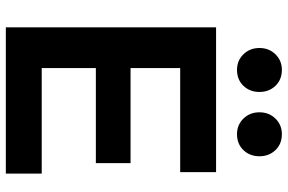

<svg xmlns="http://www.w3.org/2000/svg" viewBox="-180 -782 963 642"><g transform="rotate(90 301.0 -461.5)"><path d="M72 0V-703H208V0ZM172 0V-120H561V0ZM172 -301V-417H526V-301ZM172 -583V-703H556V-583ZM214 -773Q183 -773 162 -794.5Q141 -816 141 -848Q141 -880 162 -901.5Q183 -923 214 -923Q247 -923 267.5 -901.5Q288 -880 288 -848Q288 -816 267.5 -794.5Q247 -773 214 -773ZM429 -773Q398 -773 377 -794.5Q356 -816 356 -848Q356 -880 377 -901.5Q398 -923 429 -923Q462 -923 482.5 -901.5Q503 -880 503 -848Q503 -816 482.5 -794.5Q462 -773 429 -773Z"/></g></svg>

Font: Outfit SemiBold
Style: Regular
Weight: 600
Designer: Rodrigo Fuenzalida
Foundry: fragTYPE
Version: Version 1.100;gftools[0.9.27]